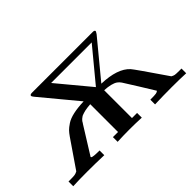

<svg xmlns="http://www.w3.org/2000/svg" viewBox="-97 -1034 1382 1382"><g transform="rotate(-45 594.5 -343.0)"><path d="M19 0V-48Q19 -48 32 -48Q69 -48 82 -50Q95 -52 110 -60L254 -270Q270 -293 283 -306.5Q296 -320 323.5 -338.5Q351 -357 396.5 -367Q442 -377 504 -379L275 -655Q264 -668 264 -675Q264 -686 286 -686H903Q923 -686 923 -675Q923 -672 912 -655L684 -379Q843 -374 907 -304Q923 -287 1078 -60Q1092 -52 1103 -50Q1114 -48 1148 -48H1169V0Q1104 -3 1024 -3Q938 -3 852 0V-48Q897 -48 910.5 -50.5Q924 -53 931 -60Q902 -108 860 -175Q805 -264 794 -280Q783 -296 771 -304L770 -305Q738 -327 665 -331V-48H717V0Q656 -3 594 -3Q532 -3 471 0V-48H523V-331Q507 -330 493 -328Q479 -326 468 -324Q457 -322 447.5 -318.5Q438 -315 431.5 -313Q425 -311 418.5 -305.5Q412 -300 409 -298.5Q406 -297 401 -290.5Q396 -284 395 -283Q394 -282 390 -274L385 -267L256 -60Q259 -55 261.5 -53.5Q264 -52 281 -50Q298 -48 332 -48H335V0Q250 -3 163 -3Q84 -3 19 0ZM432 -638 639 -389 845 -638Z"/></g></svg>

Font: CMU Serif
Style: Bold
Weight: 700
Version: Version 0.7.0